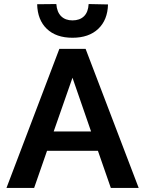

<svg xmlns="http://www.w3.org/2000/svg" viewBox="-20 -931 719 951"><path d="M12 0ZM465 -184H213L149 0H12L274 -689H404L667 0H529ZM431 -280 339 -546 246 -280ZM164 -910 259 -911Q262 -871 283 -850.5Q304 -830 339 -830Q375 -830 396 -850.5Q417 -871 419 -911L515 -909Q513 -832 466.5 -788Q420 -744 339 -744Q258 -744 212 -788Q166 -832 164 -910Z"/></svg>

Font: MartelSansBold
Style: Bold
Weight: 700
Designer: Dan Reynolds and Mathieu Réguer
Foundry: Dan Reynolds and Mathieu Réguer
Version: Version 1.002; ttfautohint (v1.1) -l 5 -r 5 -G 72 -x 0 -D la